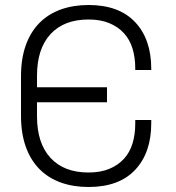

<svg xmlns="http://www.w3.org/2000/svg" viewBox="-20 -734 706 768"><path d="M408 -385V-325H128V-269Q128 -161 182 -102.5Q236 -44 334 -44Q382 -44 417 -58.5Q452 -73 475.5 -98.5Q499 -124 510 -160Q521 -196 521 -239V-254H585V-241Q585 -123 520.5 -54.5Q456 14 334 14Q273 14 223 -4Q173 -22 137.5 -58Q102 -94 83 -147.5Q64 -201 64 -271V-429Q64 -499 83 -552.5Q102 -606 137.5 -642Q173 -678 223 -696Q273 -714 334 -714Q456 -714 520.5 -645.5Q585 -577 585 -459V-454H521V-461Q521 -504 510 -540Q499 -576 475.5 -601.5Q452 -627 417 -641.5Q382 -656 334 -656Q236 -656 182 -597.5Q128 -539 128 -431V-385Z"/></svg>

Font: Space Grotesk Light
Style: Regular
Weight: 300
Designer: Florian Karsten
Foundry: Florian Karsten
Version: Version 2.000